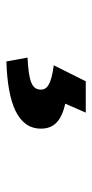

<svg xmlns="http://www.w3.org/2000/svg" viewBox="136 -180 288 600"><g transform="rotate(90 280.0 120.0)"><path d="M172 244C304 240 382 208 382 136C382 94 356 72 304 60L332 -4H234L184 96C246 104 260 118 260 136C260 164 236 174 160 178Z"/></g></svg>

Font: Source Sans Pro Black
Style: Regular
Weight: 900
Designer: Paul D. Hunt
Foundry: Adobe Systems Incorporated
Version: Version 3.006;hotconv 1.0.111;makeotfexe 2.5.65597